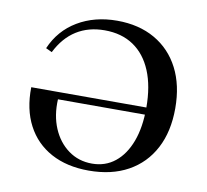

<svg xmlns="http://www.w3.org/2000/svg" viewBox="-70 -658 804 747"><g transform="rotate(10 332.5 -285.0)"><path d="M325.8 11.3Q239.5 11.3 177 -22.6Q114.5 -56.5 81.5 -119.4Q48.4 -182.3 50 -269.4H541.1L541.9 -241.1H160.5Q157.3 -177.4 178.6 -127Q200 -76.6 240.3 -47.2Q280.6 -17.7 333.9 -17.7Q386.3 -17.7 424.6 -48.4Q462.9 -79 483.9 -135.1Q504.8 -191.1 504.8 -268.5Q504.8 -353.2 479.8 -413.3Q454.8 -473.4 407.7 -505.2Q360.5 -537.1 293.5 -537.1Q229.8 -537.1 182.3 -507.3Q134.7 -477.4 104.8 -417.7L80.6 -429Q112.1 -502.4 179 -542.3Q246 -582.3 334.7 -582.3Q421 -582.3 484.3 -546Q547.6 -509.7 581.9 -443.1Q616.1 -376.6 616.1 -285.5Q616.1 -193.5 581 -127Q546 -60.5 481 -24.6Q416.1 11.3 325.8 11.3Z"/></g></svg>

Font: Playfair SemiBold
Style: Regular
Weight: 600
Designer: Claus Eggers Sørensen
Foundry: Claus Eggers Sørensen
Version: Version 2.001;gftools[0.9.30]